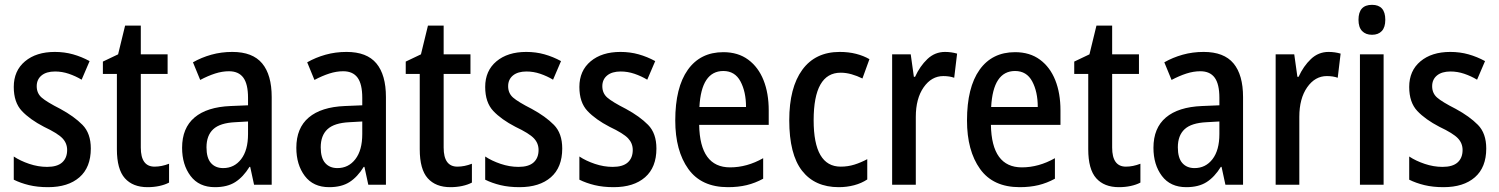

<svg xmlns="http://www.w3.org/2000/svg" viewBox="-20 -765 6208 795"><path d="M356 -150Q356 -72 309 -31Q262 10 179 10Q135 10 100 1.5Q65 -7 37 -21V-117Q64 -99 101 -86.5Q138 -74 175 -74Q217 -74 237.5 -92.5Q258 -111 258 -144Q258 -172 238.5 -192.5Q219 -213 162 -240Q104 -270 70.5 -305.5Q37 -341 37 -405Q37 -472 83.5 -511Q130 -550 207 -550Q247 -550 282.5 -540Q318 -530 351 -512L318 -435Q293 -450 265 -459.5Q237 -469 208 -469Q172 -469 152 -452.5Q132 -436 132 -408Q132 -379 152.5 -361Q173 -343 230 -314Q287 -283 321.5 -248Q356 -213 356 -150Z M620 -75Q649 -75 680 -87V-9Q663 0 640 5Q617 10 591 10Q530 10 497 -27Q464 -64 464 -147V-459H406V-510L469 -540L498 -659H563V-540H674V-459H563V-154Q563 -75 620 -75Z M942 -550Q1026 -550 1065.5 -502.5Q1105 -455 1105 -363V0H1032L1016 -74H1013Q987 -32 954 -11Q921 10 870 10Q804 10 769 -36.5Q734 -83 734 -153Q734 -235 785.5 -278.5Q837 -322 935 -326L1007 -329V-360Q1007 -417 987.5 -443.5Q968 -470 928 -470Q900 -470 870.5 -460.5Q841 -451 809 -434L779 -507Q814 -527 855 -538.5Q896 -550 942 -550ZM954 -259Q891 -256 863 -230Q835 -204 835 -155Q835 -111 853.5 -90Q872 -69 904 -69Q950 -69 978.5 -106Q1007 -143 1007 -210V-262Z M1415 -550Q1499 -550 1538.5 -502.5Q1578 -455 1578 -363V0H1505L1489 -74H1486Q1460 -32 1427 -11Q1394 10 1343 10Q1277 10 1242 -36.5Q1207 -83 1207 -153Q1207 -235 1258.5 -278.5Q1310 -322 1408 -326L1480 -329V-360Q1480 -417 1460.5 -443.5Q1441 -470 1401 -470Q1373 -470 1343.5 -460.5Q1314 -451 1282 -434L1252 -507Q1287 -527 1328 -538.5Q1369 -550 1415 -550ZM1427 -259Q1364 -256 1336 -230Q1308 -204 1308 -155Q1308 -111 1326.5 -90Q1345 -69 1377 -69Q1423 -69 1451.5 -106Q1480 -143 1480 -210V-262Z M1874 -75Q1903 -75 1934 -87V-9Q1917 0 1894 5Q1871 10 1845 10Q1784 10 1751 -27Q1718 -64 1718 -147V-459H1660V-510L1723 -540L1752 -659H1817V-540H1928V-459H1817V-154Q1817 -75 1874 -75Z M2308 -150Q2308 -72 2261 -31Q2214 10 2131 10Q2087 10 2052 1.5Q2017 -7 1989 -21V-117Q2016 -99 2053 -86.5Q2090 -74 2127 -74Q2169 -74 2189.5 -92.5Q2210 -111 2210 -144Q2210 -172 2190.5 -192.5Q2171 -213 2114 -240Q2056 -270 2022.5 -305.5Q1989 -341 1989 -405Q1989 -472 2035.5 -511Q2082 -550 2159 -550Q2199 -550 2234.5 -540Q2270 -530 2303 -512L2270 -435Q2245 -450 2217 -459.5Q2189 -469 2160 -469Q2124 -469 2104 -452.5Q2084 -436 2084 -408Q2084 -379 2104.5 -361Q2125 -343 2182 -314Q2239 -283 2273.5 -248Q2308 -213 2308 -150Z M2698 -150Q2698 -72 2651 -31Q2604 10 2521 10Q2477 10 2442 1.5Q2407 -7 2379 -21V-117Q2406 -99 2443 -86.5Q2480 -74 2517 -74Q2559 -74 2579.5 -92.5Q2600 -111 2600 -144Q2600 -172 2580.5 -192.5Q2561 -213 2504 -240Q2446 -270 2412.5 -305.5Q2379 -341 2379 -405Q2379 -472 2425.5 -511Q2472 -550 2549 -550Q2589 -550 2624.5 -540Q2660 -530 2693 -512L2660 -435Q2635 -450 2607 -459.5Q2579 -469 2550 -469Q2514 -469 2494 -452.5Q2474 -436 2474 -408Q2474 -379 2494.5 -361Q2515 -343 2572 -314Q2629 -283 2663.5 -248Q2698 -213 2698 -150Z M2975 -549Q3036 -549 3078 -518Q3120 -487 3141.5 -433Q3163 -379 3163 -308V-248H2875Q2878 -72 3003 -72Q3073 -72 3140 -110V-25Q3107 -7 3072 1.5Q3037 10 2994 10Q2884 10 2830 -65.5Q2776 -141 2776 -266Q2776 -403 2828 -476Q2880 -549 2975 -549ZM2975 -471Q2884 -471 2876 -322H3069Q3069 -385 3046 -428Q3023 -471 2975 -471Z M3453 10Q3354 10 3301 -58Q3248 -126 3248 -267Q3248 -402 3302 -476Q3356 -550 3457 -550Q3494 -550 3525 -542Q3556 -534 3580 -520L3551 -440Q3529 -451 3506 -457.5Q3483 -464 3461 -464Q3349 -464 3349 -267Q3349 -75 3461 -75Q3491 -75 3518 -83.5Q3545 -92 3571 -106V-22Q3547 -6 3516.5 2Q3486 10 3453 10Z M3893 -550Q3919 -550 3943 -543L3931 -443Q3912 -450 3886 -450Q3837 -450 3804.5 -403.5Q3772 -357 3772 -281V0H3674V-540H3751L3764 -447H3769Q3789 -491 3820 -520.5Q3851 -550 3893 -550Z M4183 -549Q4244 -549 4286 -518Q4328 -487 4349.5 -433Q4371 -379 4371 -308V-248H4083Q4086 -72 4211 -72Q4281 -72 4348 -110V-25Q4315 -7 4280 1.5Q4245 10 4202 10Q4092 10 4038 -65.5Q3984 -141 3984 -266Q3984 -403 4036 -476Q4088 -549 4183 -549ZM4183 -471Q4092 -471 4084 -322H4277Q4277 -385 4254 -428Q4231 -471 4183 -471Z M4642 -75Q4671 -75 4702 -87V-9Q4685 0 4662 5Q4639 10 4613 10Q4552 10 4519 -27Q4486 -64 4486 -147V-459H4428V-510L4491 -540L4520 -659H4585V-540H4696V-459H4585V-154Q4585 -75 4642 -75Z M4964 -550Q5048 -550 5087.5 -502.5Q5127 -455 5127 -363V0H5054L5038 -74H5035Q5009 -32 4976 -11Q4943 10 4892 10Q4826 10 4791 -36.5Q4756 -83 4756 -153Q4756 -235 4807.5 -278.5Q4859 -322 4957 -326L5029 -329V-360Q5029 -417 5009.5 -443.5Q4990 -470 4950 -470Q4922 -470 4892.5 -460.5Q4863 -451 4831 -434L4801 -507Q4836 -527 4877 -538.5Q4918 -550 4964 -550ZM4976 -259Q4913 -256 4885 -230Q4857 -204 4857 -155Q4857 -111 4875.5 -90Q4894 -69 4926 -69Q4972 -69 5000.5 -106Q5029 -143 5029 -210V-262Z M5481 -550Q5507 -550 5531 -543L5519 -443Q5500 -450 5474 -450Q5425 -450 5392.5 -403.5Q5360 -357 5360 -281V0H5262V-540H5339L5352 -447H5357Q5377 -491 5408 -520.5Q5439 -550 5481 -550Z M5661 -745Q5716 -745 5716 -683Q5716 -652 5701.5 -636.5Q5687 -621 5661 -621Q5635 -621 5620 -636.5Q5605 -652 5605 -683Q5605 -745 5661 -745ZM5709 -540V0H5611V-540Z M6134 -150Q6134 -72 6087 -31Q6040 10 5957 10Q5913 10 5878 1.5Q5843 -7 5815 -21V-117Q5842 -99 5879 -86.5Q5916 -74 5953 -74Q5995 -74 6015.5 -92.5Q6036 -111 6036 -144Q6036 -172 6016.5 -192.5Q5997 -213 5940 -240Q5882 -270 5848.5 -305.5Q5815 -341 5815 -405Q5815 -472 5861.5 -511Q5908 -550 5985 -550Q6025 -550 6060.5 -540Q6096 -530 6129 -512L6096 -435Q6071 -450 6043 -459.5Q6015 -469 5986 -469Q5950 -469 5930 -452.5Q5910 -436 5910 -408Q5910 -379 5930.5 -361Q5951 -343 6008 -314Q6065 -283 6099.5 -248Q6134 -213 6134 -150Z"/></svg>

Font: Noto Sans Myanmar Condensed Medium
Style: Regular
Weight: 500
Width: 3
Designer: Monotype Design Team
Foundry: Monotype Imaging Inc.
Version: Version 2.107; ttfautohint (v1.8.4.7-5d5b)